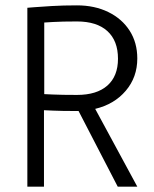

<svg xmlns="http://www.w3.org/2000/svg" viewBox="-20 -696 573 716"><path d="M82 -667Q82 -667 106.5 -669Q131 -671 173 -673.5Q215 -676 267 -676Q333 -676 384 -651Q435 -626 463.5 -581.5Q492 -537 492 -478Q492 -408 449 -357.5Q406 -307 335 -290L492 0H419L273 -282Q270 -282 266 -282Q210 -282 177 -283.5Q144 -285 144 -285V0H82ZM267 -616Q211 -616 178 -614Q145 -612 145 -612V-345Q145 -345 178 -343.5Q211 -342 267 -342Q341 -342 380.5 -377Q420 -412 420 -477Q420 -544 380.5 -580Q341 -616 267 -616Z"/></svg>

Font: Epunda Sans Light
Style: Regular
Weight: 300
Designer: Simon Atzbach
Foundry: typofactur
Version: Version 2.204; ttfautohint (v1.8.4.7-5d5b)